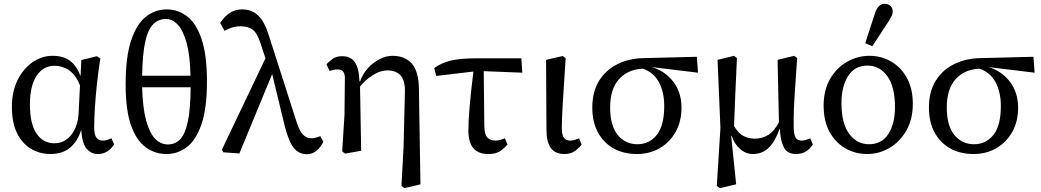

<svg xmlns="http://www.w3.org/2000/svg" viewBox="-20 -790 5426 1001"><path d="M136 -247Q136 -144 170.5 -93.5Q205 -43 264 -43Q316 -43 351 -86.5Q386 -130 390 -202L397 -345Q376 -398 341.5 -422.5Q307 -447 263 -447Q205 -447 170.5 -394Q136 -341 136 -247ZM243 13Q188 13 142 -14Q96 -41 69 -95.5Q42 -150 42 -233Q42 -312 71.5 -372Q101 -432 149.5 -465.5Q198 -499 254 -499Q312 -499 346.5 -472Q381 -445 400 -393L404 -477L485 -497L503 -485Q493 -422 485.5 -353Q478 -284 474.5 -224Q471 -164 471 -126Q471 -88 482.5 -72.5Q494 -57 517 -57Q530 -57 541 -61Q552 -65 561 -69L575 -37Q562 -16 540.5 -1.5Q519 13 490 13Q457 13 433 -13Q409 -39 403 -113Q386 -55 346.5 -21Q307 13 243 13Z M848 13Q789 13 740.5 -21.5Q692 -56 663.5 -135.5Q635 -215 635 -350Q635 -494 664 -580Q693 -666 741.5 -703.5Q790 -741 849 -741Q909 -741 956.5 -704Q1004 -667 1031.5 -584.5Q1059 -502 1059 -367Q1059 -224 1030 -141Q1001 -58 953.5 -22.5Q906 13 848 13ZM845 -691Q807 -691 779.5 -664.5Q752 -638 737.5 -574Q723 -510 721 -395H973Q971 -501 953 -566Q935 -631 907 -661Q879 -691 845 -691ZM855 -37Q893 -37 919 -63.5Q945 -90 959 -155Q973 -220 974 -335H721Q724 -227 742 -161.5Q760 -96 789 -66.5Q818 -37 855 -37Z M1581 14Q1555 14 1534 1.5Q1513 -11 1496 -43.5Q1479 -76 1464 -135L1399 -404L1228 10L1144 4L1137 -10L1364 -486L1339 -562Q1321 -618 1297 -635.5Q1273 -653 1235 -653Q1210 -653 1189.5 -646.5Q1169 -640 1151 -629L1128 -670Q1147 -701 1175.5 -721Q1204 -741 1243 -741Q1292 -741 1325.5 -709.5Q1359 -678 1381 -607L1524 -161Q1541 -107 1559.5 -88Q1578 -69 1603 -69Q1617 -69 1627.5 -72.5Q1638 -76 1650 -80L1666 -51Q1653 -24 1631 -5Q1609 14 1581 14Z M2073 179 2084 -22 2091 -312Q2092 -371 2068 -397Q2044 -423 2000 -423Q1963 -423 1924 -398.5Q1885 -374 1857 -339L1863 -4L1779 11L1764 -1L1776 -191L1778 -383Q1778 -404 1769.5 -416Q1761 -428 1740 -428Q1728 -428 1717.5 -425.5Q1707 -423 1698 -420L1682 -455Q1699 -473 1717.5 -485Q1736 -497 1764 -497Q1809 -497 1830.5 -465Q1852 -433 1854 -367L1857 -365Q1871 -405 1898.5 -435Q1926 -465 1959.5 -482Q1993 -499 2026 -499Q2091 -499 2127 -458.5Q2163 -418 2164 -326L2172 171L2088 191Z M2254 -394 2244 -435Q2280 -462 2330 -474Q2380 -486 2464 -486H2698L2703 -411L2502 -419L2505 -132Q2506 -89 2521 -73Q2536 -57 2564 -57Q2577 -57 2589.5 -61Q2602 -65 2612 -69L2626 -37Q2608 -15 2585.5 -1Q2563 13 2528 13Q2473 13 2447.5 -17.5Q2422 -48 2422 -109Q2422 -162 2428.5 -235.5Q2435 -309 2448 -417Z M2923 13Q2875 13 2852 -18Q2829 -49 2829 -114L2827 -478L2914 -498L2929 -486Q2919 -338 2914 -251Q2909 -164 2909 -124Q2909 -86 2920 -71.5Q2931 -57 2953 -57Q2966 -57 2977.5 -61Q2989 -65 2999 -69L3012 -37Q2999 -18 2977 -2.5Q2955 13 2923 13Z M3300 13Q3232 13 3179.5 -16Q3127 -45 3097.5 -99.5Q3068 -154 3068 -229Q3068 -313 3104 -370Q3140 -427 3201 -456.5Q3262 -486 3337 -487L3613 -494L3619 -411L3380 -440Q3448 -419 3490.5 -363.5Q3533 -308 3533 -228Q3533 -157 3502.5 -102.5Q3472 -48 3419.5 -17.5Q3367 13 3300 13ZM3161 -230Q3161 -135 3200.5 -86.5Q3240 -38 3303 -38Q3365 -38 3404 -86.5Q3443 -135 3443 -238Q3443 -309 3415.5 -361Q3388 -413 3331 -432Q3252 -428 3206.5 -376.5Q3161 -325 3161 -230Z M3717 179 3736 -123 3721 -478 3807 -499 3822 -487Q3817 -368 3813 -285.5Q3809 -203 3807 -133Q3829 -95 3856 -81Q3883 -67 3914 -67Q3953 -67 3984.5 -86Q4016 -105 4041 -153L4034 -478L4121 -499L4136 -487Q4130 -398 4125.5 -333.5Q4121 -269 4119 -219.5Q4117 -170 4118 -124Q4119 -87 4128.5 -72Q4138 -57 4160 -57Q4172 -57 4183.5 -61Q4195 -65 4204 -69L4218 -37Q4205 -16 4183.5 -1.5Q4162 13 4130 13Q4085 13 4067 -21Q4049 -55 4046 -116L4044 -117Q4022 -54 3988.5 -20.5Q3955 13 3905 13Q3868 13 3838 -13.5Q3808 -40 3794 -83L3792 -81L3818 171L3733 191Z M4501 13Q4440 13 4388.5 -16Q4337 -45 4305.5 -101Q4274 -157 4274 -239Q4274 -321 4308 -379Q4342 -437 4396.5 -468Q4451 -499 4513 -499Q4574 -499 4625.5 -469.5Q4677 -440 4708 -384Q4739 -328 4739 -249Q4739 -168 4705 -109Q4671 -50 4617 -18.5Q4563 13 4501 13ZM4510 -38Q4577 -38 4611.5 -91.5Q4646 -145 4646 -231Q4646 -338 4606 -393Q4566 -448 4503 -448Q4436 -448 4401.5 -393.5Q4367 -339 4367 -253Q4367 -146 4407.5 -92Q4448 -38 4510 -38ZM4491 -565 4542 -722Q4551 -748 4563.5 -759Q4576 -770 4592 -770Q4610 -770 4622 -759.5Q4634 -749 4634 -731Q4634 -717 4628 -705.5Q4622 -694 4611 -676L4528 -549Z M5055 13Q4987 13 4934.5 -16Q4882 -45 4852.5 -99.5Q4823 -154 4823 -229Q4823 -313 4859 -370Q4895 -427 4956 -456.5Q5017 -486 5092 -487L5368 -494L5374 -411L5135 -440Q5203 -419 5245.5 -363.5Q5288 -308 5288 -228Q5288 -157 5257.5 -102.5Q5227 -48 5174.5 -17.5Q5122 13 5055 13ZM4916 -230Q4916 -135 4955.5 -86.5Q4995 -38 5058 -38Q5120 -38 5159 -86.5Q5198 -135 5198 -238Q5198 -309 5170.5 -361Q5143 -413 5086 -432Q5007 -428 4961.5 -376.5Q4916 -325 4916 -230Z"/></svg>

Font: Source Serif 4 SmText
Style: Regular
Weight: 400
Designer: Frank Grießhammer
Foundry: Adobe
Version: Version 4.005;hotconv 1.1.0;makeotfexe 2.6.0